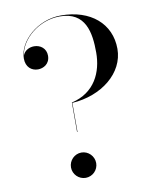

<svg xmlns="http://www.w3.org/2000/svg" viewBox="-86 -825 722 900"><g transform="rotate(-10 275.0 -375.0)"><path d="M246 -349V-209H248V-347C389 -356 500 -445 500 -560C500 -680 407 -760 266 -760C153.5 -760 60 -673 60 -591C60 -550 86.5 -529.5 117 -529.5C142 -529.5 174 -545 174 -585C174 -620 146.5 -639.5 117 -639.5C92.5 -639.5 69 -626 62.5 -603.5C71.5 -680 158.5 -756.5 259.5 -756.5C383.5 -756.5 399 -654 399 -560C399 -467 358 -375 246 -349ZM189 -50C189 -17 216 10 249 10C282 10 309 -17 309 -50C309 -83 282 -110.5 249 -110.5C216 -110.5 189 -83 189 -50Z"/></g></svg>

Font: Bodoni* 96pt
Style: Regular
Weight: 400
Version: Version 2.3